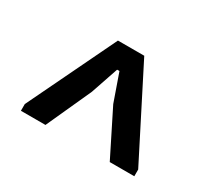

<svg xmlns="http://www.w3.org/2000/svg" viewBox="-77 -823 622 569"><g transform="rotate(30 234.0 -538.0)"><path d="M344 -376 267 -530 234 -624H226L194 -530L124 -376H40V-399L185 -700H275L428 -399V-376Z"/></g></svg>

Font: AR One Sans
Style: Regular
Weight: 400
Designer: Niteesh Yadav
Foundry: Niteesh Yadav
Version: Version 1.001;gftools[0.9.33]